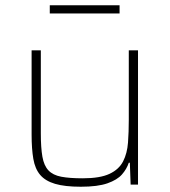

<svg xmlns="http://www.w3.org/2000/svg" viewBox="-20 -701 644 729"><path d="M287 8Q226 8 189 -3Q152 -14 132.5 -37Q113 -60 106.5 -98Q100 -136 100 -190V-510H135V-195Q135 -140 141 -106Q147 -72 164 -54Q181 -36 212.5 -30Q244 -24 294 -24Q360 -24 396 -41Q432 -58 447.5 -88.5Q463 -119 466 -159.5Q469 -200 469 -246V-510H504V0H476L473 -83H469Q461 -59 443 -38.5Q425 -18 388 -5Q351 8 287 8ZM169 -650V-681H434V-650Z"/></svg>

Font: Saira Thin Thin
Style: Regular
Weight: 250
Version: Version 1.101